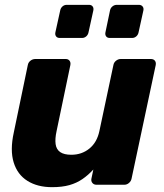

<svg xmlns="http://www.w3.org/2000/svg" viewBox="-20 -764 680 794"><path d="M195 10Q135 10 93.5 -16Q52 -42 36.5 -92.5Q21 -143 37 -216L95 -495Q97 -506 106 -513Q115 -520 126 -520H252Q262 -520 267.5 -513Q273 -506 271 -495L214 -222Q207 -190 210 -168Q213 -146 229 -135Q245 -124 275 -124Q318 -124 349.5 -149.5Q381 -175 391 -222L449 -495Q451 -506 460 -513Q469 -520 479 -520H604Q615 -520 620.5 -513Q626 -506 624 -495L524 -25Q522 -15 513.5 -7.5Q505 0 494 0H379Q368 0 362 -7.5Q356 -15 358 -25L366 -63Q345 -40 321 -23.5Q297 -7 267 1.5Q237 10 195 10ZM434 -607Q424 -607 419 -613.5Q414 -620 416 -630L435 -721Q437 -731 445 -737.5Q453 -744 463 -744H554Q564 -744 569.5 -737.5Q575 -731 573 -721L553 -630Q551 -620 543.5 -613.5Q536 -607 526 -607ZM227 -607Q217 -607 212 -613.5Q207 -620 209 -630L229 -721Q231 -731 238.5 -737.5Q246 -744 256 -744H348Q358 -744 363 -737.5Q368 -731 366 -721L346 -630Q344 -620 336.5 -613.5Q329 -607 319 -607Z"/></svg>

Font: Rubik Light
Style: Bold Italic
Weight: 700
Italic angle: -12°
Version: Version 2.104